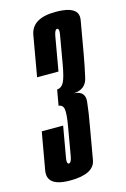

<svg xmlns="http://www.w3.org/2000/svg" viewBox="-139 -732 519 789"><g transform="rotate(-15 120.5 -337.5)"><path d="M58.5 5.5Q-7.5 5.5 -25 -23.5Q-34 -38.5 -30 -61Q-18.5 -127.5 -2 -220H89Q70.5 -114.5 66 -89Q62.5 -68 68.5 -64Q70 -63.5 71.5 -63.5Q81.5 -63.5 86.2 -88.2Q91 -113 107.5 -211Q116.5 -262.5 113.5 -282.2Q110.5 -302 92 -303.5L103.5 -369.5Q122.5 -371 132.8 -390.5Q143 -410 152 -461.5Q169 -560.5 173.5 -585.5Q177 -606 171 -609.5Q169.5 -610.5 168 -610.5Q158 -610.5 153.2 -584.2Q148.5 -558 128 -439.5H37Q55 -543 67 -611.2Q79 -679.5 179.5 -679.5Q252 -679.5 267.5 -650Q273.5 -638 271 -621.5Q260.5 -563 247 -484Q237.5 -430 227 -384.8Q216.5 -339.5 166 -337Q192 -335.5 202.5 -322Q212 -310 209.5 -288.5Q204.5 -242.5 194.5 -188.5Q180.5 -107.5 170.5 -51Q160.5 5.5 58.5 5.5Z"/></g></svg>

Font: Anybody UltraCondensed Medium
Style: Italic
Weight: 500
Width: 1
Italic angle: -10°
Designer: Tyler Finck
Foundry: Etcetera Type Company
Version: Version 1.010; ttfautohint (v1.8.3) -l 8 -r 50 -G 200 -x 14 